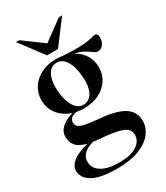

<svg xmlns="http://www.w3.org/2000/svg" viewBox="-233 -827 997 1155"><g transform="rotate(-30 265.5 -250.0)"><path d="M235.5 -181Q208 -181 183 -186Q155.5 -181.5 144.2 -168.8Q133 -156 133 -142Q133 -124 144.2 -112.8Q155.5 -101.5 188.5 -94.2Q221.5 -87 286 -81.5Q401.5 -71.5 452.2 -37Q503 -2.5 503 59Q503 104.5 473 144Q443 183.5 381.5 208Q320 232.5 225.5 232.5Q144.5 232.5 96 217.2Q47.5 202 25.8 176.5Q4 151 4 120Q4 88 35.5 60.8Q67 33.5 145 12.5Q91.5 -1 71.2 -27Q51 -53 51 -89.5Q51 -124.5 79.5 -150.8Q108 -177 159.5 -192.5Q104 -210.5 70.2 -252.5Q36.5 -294.5 36.5 -351.5Q36.5 -401.5 62.5 -440.2Q88.5 -479 133.2 -501Q178 -523 234.5 -523Q259 -523 282 -519Q349.5 -514.5 391.2 -515.8Q433 -517 456 -521Q479 -525 490.8 -528.8Q502.5 -532.5 510 -532.5Q519 -532.5 525 -525.8Q531 -519 531 -503.5Q531 -473 515 -454.5Q499 -436 480 -436Q466 -436 450.8 -447.5Q435.5 -459 411.8 -473.5Q388 -488 347.5 -496.5Q388.5 -474.5 412 -437Q435.5 -399.5 435.5 -351.5Q435.5 -302 409.8 -263.5Q384 -225 338.8 -203Q293.5 -181 235.5 -181ZM249.5 -202Q291 -207 309.5 -248.8Q328 -290.5 322 -353Q316.5 -425.5 290 -465.5Q263.5 -505.5 220.5 -502Q182 -498.5 163 -456.2Q144 -414 149.5 -352Q154.5 -281 181.2 -239.8Q208 -198.5 249.5 -202ZM91 106Q91 154 134.8 180.5Q178.5 207 253 207Q337.5 207 378.8 179Q420 151 420 109Q420 66.5 372.5 49Q325 31.5 213 23.5Q196 22 181 19.5Q130.5 34 110.8 56.5Q91 79 91 106ZM399.5 -732 277 -569H201L78.5 -732H101L239 -631L377 -732Z"/></g></svg>

Font: Newsreader 72pt Medium
Style: Regular
Weight: 500
Designer: Hugues Gentile
Foundry: Production Type
Version: Version 1.003; ttfautohint (v1.8.3)